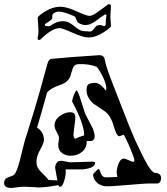

<svg xmlns="http://www.w3.org/2000/svg" viewBox="-45 -922 822 943"><path d="M14 1Q-25 2 -25 -23Q-25 -44 -3 -52Q24 -60 29 -69Q38 -85 45.5 -109.5Q53 -134 60 -165Q69 -203 76 -228Q83 -253 87 -263Q95 -288 121.5 -374.5Q148 -461 188 -609Q194 -632 209 -633Q287 -641 443 -651Q462 -651 468 -636Q470 -628 471.5 -620.5Q473 -613 475 -605Q484 -574 500 -533Q516 -492 536 -440Q565 -364 585 -314.5Q605 -265 616 -240Q653 -158 677.5 -116Q702 -74 716 -73Q746 -71 746 -49V-46Q746 -26 730 -21H695Q677 -21 650.5 -19Q624 -17 589 -14Q552 -11 524 -9Q496 -7 478 -7Q455 -7 436 -21Q414 -38 412 -63Q412 -66 418 -73Q424 -80 430.5 -86Q437 -92 439 -92Q443 -92 445.5 -83.5Q448 -75 452.5 -65.5Q457 -56 467 -52Q468 -52 471.5 -51.5Q475 -51 480 -51Q488 -51 501 -51.5Q514 -52 531 -53L528 -75Q528 -85 531.5 -100.5Q535 -116 542.5 -129Q550 -142 562 -143Q571 -143 587.5 -135Q604 -127 610 -127Q615 -127 615 -136Q615 -141 608.5 -158.5Q602 -176 593 -197.5Q584 -219 575.5 -236.5Q567 -254 563 -260Q559 -260 552 -256.5Q545 -253 541 -253Q528 -253 514 -301Q499 -355 470 -375Q443 -394 428 -403.5Q413 -413 411 -415Q396 -430 388 -445.5Q380 -461 380 -480Q380 -500 388.5 -507Q397 -514 419 -515Q445 -517 475 -477Q477 -483 477 -490Q477 -504 469 -524.5Q461 -545 450 -564.5Q439 -584 430 -594Q389 -609 343 -607Q320 -607 313 -587.5Q306 -568 301 -549Q290 -518 251 -505Q203 -489 186 -467Q178 -438 166 -395Q154 -352 137 -295Q170 -275 171 -235Q171 -220 152 -186Q134 -155 134 -127Q134 -99 157 -77Q187 -48 194 -38L237 -36Q235 -47 232 -62Q229 -77 226 -96Q225 -108 232 -120Q239 -132 251 -132Q260 -133 277 -129Q294 -125 302 -125L409 -128Q422 -128 422 -122Q422 -96 360 -90H277L278 -80Q279 -73 275.5 -54.5Q272 -36 265.5 -20.5Q259 -5 250 -5H249Q244 -5 242 -13Q193 -3 142 -1Q129 -3 110.5 -3.5Q92 -4 69 -5Q51 -4 14 1ZM301 -157Q277 -157 259 -171Q241 -185 241 -210Q241 -217 243 -227.5Q245 -238 245 -243Q244 -255 234 -272.5Q224 -290 223 -302Q221 -331 247 -351Q259 -360 271.5 -365Q284 -370 299 -371Q325 -371 325 -347Q325 -336 322.5 -317.5Q320 -299 318 -282Q316 -265 316 -255Q318 -241 326 -241Q333 -245 343.5 -249Q354 -253 368 -257V-263Q368 -286 354 -326Q340 -366 309 -424Q309 -428 313 -441Q317 -454 322.5 -466Q328 -478 331 -478Q339 -473 354 -424Q363 -394 368.5 -378Q374 -362 375 -360L401 -310Q412 -291 416 -276.5Q420 -262 420 -254Q420 -229 397 -229Q394 -229 390 -229Q386 -229 381 -230Q382 -197 359 -177Q336 -157 301 -157ZM147 -726Q138 -726 140 -736Q145 -760 144 -774Q143 -788 143 -790L140 -834Q142 -840 143 -841Q199 -889 252 -889Q282 -889 330 -867Q381 -844 394 -844Q408 -844 429.5 -859Q451 -874 484 -899Q489 -903 495 -901Q500 -899 500 -892L497 -842L500 -794Q499 -790 496 -787Q438 -738 390 -738Q363 -738 312 -761Q260 -784 248 -784Q231 -784 207.5 -771Q184 -758 155 -729Q152 -726 147 -726ZM396 -767Q405 -767 413 -776Q421 -787 427 -793Q433 -799 449 -799Q453 -799 457 -796.5Q461 -794 468 -794Q470 -794 470 -795Q470 -796 474 -798Q474 -828 477 -839.5Q480 -851 474 -851Q471 -851 466 -848Q446 -835 436 -827Q426 -819 413 -811Q408 -808 398 -803.5Q388 -799 375 -799Q366 -799 356.5 -802Q347 -805 337 -812Q333 -816 329.5 -827.5Q326 -839 320 -842Q269 -865 245 -865Q233 -865 221.5 -858.5Q210 -852 212 -840Q214 -832 206.5 -825Q199 -818 182 -808Q175 -804 175 -800Q175 -796 180.5 -794.5Q186 -793 192 -793Q202 -793 205 -797Q234 -818 264 -818Q284 -818 299.5 -808Q315 -798 330 -786Q347 -772 360 -770Q373 -768 386 -768Q388 -768 390.5 -767.5Q393 -767 396 -767Z"/></svg>

Font: Moo Lah Lah
Style: Regular
Weight: 400
Designer: Robert E. Leuschke
Foundry: Robert E. Leuschke
Version: Version 1.010; ttfautohint (v1.8.3)